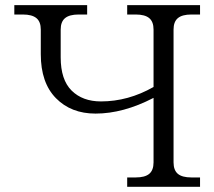

<svg xmlns="http://www.w3.org/2000/svg" viewBox="-20 -720 826 740"><path d="M348.1 -282.2Q253.9 -282.2 195.6 -341.6Q137.2 -400.9 137.2 -511.2V-606Q137.2 -636.2 120.4 -650.1Q103.5 -664.1 67.9 -664.1H35.2V-700.2H315.9V-664.1H283.2Q247.6 -664.1 230.7 -650.1Q213.9 -636.2 213.9 -606V-499Q213.9 -412.6 256.1 -370.8Q298.3 -329.1 369.1 -329.1Q474.1 -329.1 571.8 -384.8V-606Q571.8 -636.2 555.2 -650.1Q538.6 -664.1 502.9 -664.1H470.2V-700.2H751V-664.1H717.8Q682.1 -664.1 665.5 -650.1Q648.9 -636.2 648.9 -606V-94.2Q648.9 -64 665.5 -50Q682.1 -36.1 717.8 -36.1H751V0H470.2V-36.1H502.9Q538.6 -36.1 555.2 -50Q571.8 -64 571.8 -94.2V-342.8Q455.1 -282.2 348.1 -282.2Z"/></svg>

Font: LT Superior Serif
Style: Regular
Weight: 400
Designer: Daniel Lyons
Foundry: LyonsType
Version: Version 2.120;FEAKit 1.0